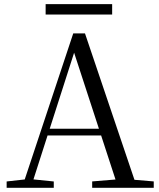

<svg xmlns="http://www.w3.org/2000/svg" viewBox="-20 -893 758 913"><path d="M197 -823.8V-873.3H513.3V-823.8ZM11.6 0V-30.1L110.1 -41.1H127.5L235.7 -30.1V0ZM84.4 0 328.3 -734.2H384.1L632.2 0H542.1L321.9 -674.6H342.1L338.3 -660.6L126.3 0ZM192.4 -248.8 195.9 -280.7H500.1L503.6 -248.8ZM418.3 0V-30.3L551.9 -41.3H580.7L711.1 -30.3V0Z"/></svg>

Font: Noto Serif KR
Style: Regular
Weight: 200
Designer: Ryoko NISHIZUKA 西塚涼子 (kana & ideographs); Frank Grießhammer (Latin, Greek & Cyrillic); Wenlong ZHANG 张文龙 (bopomofo); San
Foundry: Adobe
Version: Version 2.001;hotconv 1.1.0;makeotfexe 2.6.0